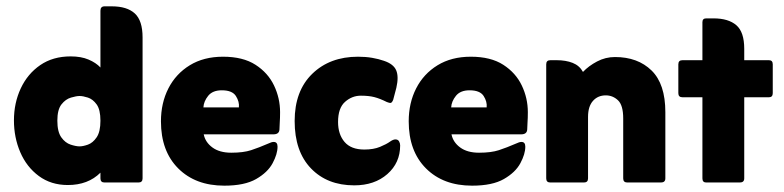

<svg xmlns="http://www.w3.org/2000/svg" viewBox="-20 -576 2473 606"><path d="M297 -363V-542Q297 -556 310 -556H333Q381 -556 405.5 -533.5Q430 -511 430 -458V-13Q430 0 417 0H310Q297 0 297 -13V-31Q258 8 194 8Q141 8 102.5 -20.5Q64 -49 44 -95.5Q24 -142 24 -196Q24 -251 45.5 -297Q67 -343 107 -370.5Q147 -398 203 -398Q236 -398 259.5 -388Q283 -378 297 -363ZM231 -114Q242 -114 257.5 -119.5Q273 -125 285 -142.5Q297 -160 297 -195Q297 -230 285 -246.5Q273 -263 257.5 -268Q242 -273 231 -273Q221 -273 204 -268Q187 -263 174 -246.5Q161 -230 161 -195Q161 -160 173.5 -142.5Q186 -125 203 -119.5Q220 -114 231 -114Z M623 -152Q628 -127 650.5 -110.5Q673 -94 710 -94Q748 -94 772.5 -102Q797 -110 827 -123Q837 -128 844 -128Q856 -128 856 -113Q856 -90 840.5 -61Q825 -32 788.5 -11Q752 10 688 10Q597 10 542.5 -44.5Q488 -99 488 -193Q488 -251 511.5 -297Q535 -343 579 -370Q623 -397 684 -397Q747 -397 786.5 -371.5Q826 -346 845 -306Q864 -266 864 -222Q864 -203 863 -189.5Q862 -176 862 -167Q861 -152 843 -152ZM622 -237H734Q736 -255 724.5 -273Q713 -291 680 -291Q651 -291 637 -273.5Q623 -256 622 -237Z M1098 9Q1013 9 961.5 -44.5Q910 -98 910 -194Q910 -289 965.5 -343Q1021 -397 1110 -397Q1134 -397 1154.5 -393.5Q1175 -390 1192 -384Q1222 -374 1230.5 -354Q1239 -334 1231 -299L1221 -261Q1217 -251 1212 -251Q1209 -251 1201 -254Q1179 -265 1161.5 -269.5Q1144 -274 1119 -274Q1091 -274 1069 -254.5Q1047 -235 1047 -191Q1047 -152 1067.5 -128Q1088 -104 1130 -104Q1159 -104 1179.5 -112.5Q1200 -121 1211 -129Q1221 -136 1228 -136Q1236 -136 1239.5 -130Q1243 -124 1243 -117Q1243 -62 1202.5 -26.5Q1162 9 1098 9Z M1405 -152Q1410 -127 1432.5 -110.5Q1455 -94 1492 -94Q1530 -94 1554.5 -102Q1579 -110 1609 -123Q1619 -128 1626 -128Q1638 -128 1638 -113Q1638 -90 1622.5 -61Q1607 -32 1570.5 -11Q1534 10 1470 10Q1379 10 1324.5 -44.5Q1270 -99 1270 -193Q1270 -251 1293.5 -297Q1317 -343 1361 -370Q1405 -397 1466 -397Q1529 -397 1568.5 -371.5Q1608 -346 1627 -306Q1646 -266 1646 -222Q1646 -203 1645 -189.5Q1644 -176 1644 -167Q1643 -152 1625 -152ZM1404 -237H1516Q1518 -255 1506.5 -273Q1495 -291 1462 -291Q1433 -291 1419 -273.5Q1405 -256 1404 -237Z M1820 -349Q1838 -368 1864.5 -382Q1891 -396 1921 -396Q1993 -396 2036.5 -353.5Q2080 -311 2080 -222V-13Q2080 0 2066 0H1960Q1947 0 1947 -13V-202Q1947 -244 1930.5 -259.5Q1914 -275 1892 -275Q1867 -275 1851.5 -257.5Q1836 -240 1836 -207V-13Q1836 0 1823 0H1717Q1704 0 1704 -13V-373Q1704 -386 1717 -386H1737Q1766 -386 1787.5 -377.5Q1809 -369 1820 -349Z M2197 -269H2134Q2121 -269 2121 -282V-373Q2121 -386 2134 -386H2197V-506Q2197 -518 2209 -518H2232Q2279 -518 2304 -496.5Q2329 -475 2329 -422V-386H2407Q2419 -386 2419 -373V-282Q2419 -269 2407 -269H2329V-13Q2329 0 2315 0H2209Q2197 0 2197 -13Z"/></svg>

Font: Zain Black
Style: Regular
Weight: 900
Designer: Zain,Boutros
Foundry: Mobile Telecommunications Company (Zain), 2024
Version: Version 1.50; ttfautohint (v1.8.4)